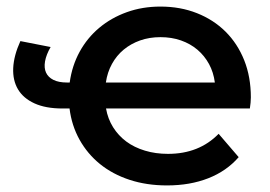

<svg xmlns="http://www.w3.org/2000/svg" viewBox="-20 -558 822 584"><path d="M488 6Q426 6 374.2 -11Q322.5 -28 284.2 -59Q246 -90 222 -133Q198 -176 191.5 -228H170Q119 -228 85 -243.5Q51 -259 34.8 -286.2Q18.5 -313.5 20.2 -351.2Q22 -389 42 -433L134 -415Q120.5 -391.5 117 -371.5Q113.5 -351.5 120 -337.2Q126.5 -323 142.5 -315Q158.5 -307 184 -307H192Q199 -358 222.2 -400.5Q245.5 -443 282 -473.5Q318.5 -504 365.8 -521Q413 -538 468 -538Q528.5 -538 579 -518Q629.5 -498 666 -461.8Q702.5 -425.5 722.8 -374.8Q743 -324 743 -262Q743 -255 742.2 -245.8Q741.5 -236.5 740 -228H302.5Q308 -196.5 324 -171Q340 -145.5 364.2 -127.5Q388.5 -109.5 420.8 -99.8Q453 -90 491 -90Q585.5 -90 645 -151L706 -80Q669 -37.5 613.5 -15.8Q558 6 488 6ZM468 -445Q434.5 -445 406.2 -435Q378 -425 356.2 -407Q334.5 -389 320.5 -363.5Q306.5 -338 302 -307H633.5Q629.5 -338 615.8 -363.2Q602 -388.5 580.5 -406.8Q559 -425 530.5 -435Q502 -445 468 -445Z"/></svg>

Font: Argentum Sans
Style: Regular
Weight: 400
Designer: Julieta Ulanovsky, Owen Earl, Chris M. Simpson, Rasmus Andersson, Cristiano Sobral
Foundry: The Argentum Sans Project Authors
Version: Version 3.135; ttfautohint (v1.8.4.7-5d5b-dirty)